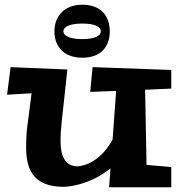

<svg xmlns="http://www.w3.org/2000/svg" viewBox="-20 -784 768 815"><path d="M707 -75 602 -84 596 -403 707 -408V-487L373 -499L363 -394L473 -398L458 -192C397 -78 309 -78 309 -78C254 -78 237 -126 237 -185C237 -239 243 -272 266 -489L25 -499L10 -382L114 -388C97 -248 91 -237 91 -157C91 -57 128 9 251 9C251 9 351 9 449 -69L443 11H707ZM446 -651C446 -713 411 -764 329 -764C251 -764 211 -713 211 -651C211 -589 249 -539 329 -539C411 -539 446 -589 446 -651ZM408 -651C408 -633 384 -618 329 -618C275 -618 249 -633 249 -651C249 -670 276 -684 329 -684C384 -684 408 -670 408 -651Z"/></svg>

Font: Peralta
Style: Regular
Weight: 400
Designer: Astigmatic (AOETI)
Foundry: Astigmatic (AOETI)
Version: Version 1.000